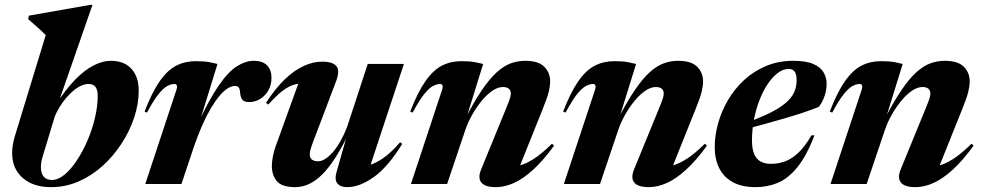

<svg xmlns="http://www.w3.org/2000/svg" viewBox="-20 -758 4046 791"><path d="M156 -114Q152 -101.5 150.2 -90.2Q148.5 -79 148.5 -69Q148.5 -43.5 160.2 -30Q172 -16.5 194 -16.5Q219 -16.5 245.5 -38.2Q272 -60 296.5 -97Q321 -134 340.5 -179.2Q360 -224.5 371.2 -272.5Q382.5 -320.5 382.5 -364Q382.5 -387.5 373.5 -399.8Q364.5 -412 344.5 -412Q329 -412 312.8 -404.2Q296.5 -396.5 280.5 -382.8Q264.5 -369 250.2 -351.8Q236 -334.5 224.8 -315.8Q213.5 -297 206 -279ZM168.5 -613.5Q159.5 -622.5 148 -633.2Q136.5 -644 123.2 -655.5Q110 -667 96 -679L99 -693.5L351.5 -738H361L217 -324L210 -326.5Q251 -390.5 290 -430.2Q329 -470 366.2 -488.8Q403.5 -507.5 436.5 -507.5Q491.5 -507.5 521.5 -474.5Q551.5 -441.5 551.5 -385Q551.5 -330 532.8 -273.8Q514 -217.5 480.5 -166Q447 -114.5 402 -74Q357 -33.5 303.2 -10.2Q249.5 13 190.5 13Q116.5 13 73.2 -25.2Q30 -63.5 30 -128Q30 -142.5 32.5 -159Q35 -175.5 40 -193Z M707.5 -390Q710.5 -399.5 708.5 -405.8Q706.5 -412 698.5 -412Q685 -412 669 -403.5Q653 -395 632.8 -369.8Q612.5 -344.5 585.5 -294L575.5 -298.5Q606.5 -378.5 638.2 -423.8Q670 -469 706 -487.5Q742 -506 786.5 -506Q805 -506 818.8 -505Q832.5 -504 846 -501.2Q859.5 -498.5 876 -494.5L795 -232V-247.5Q842.5 -350.5 882 -407Q921.5 -463.5 956.8 -485.5Q992 -507.5 1025 -507.5Q1061.5 -507.5 1080 -489Q1098.5 -470.5 1098.5 -437Q1098.5 -408.5 1085.8 -386Q1073 -363.5 1052.2 -350.5Q1031.5 -337.5 1006 -337.5Q987.5 -337.5 979.5 -346.2Q971.5 -355 969.5 -373Q968.5 -391.5 963.2 -397.8Q958 -404 948 -404Q934 -404 917.8 -393.8Q901.5 -383.5 884 -362.8Q866.5 -342 848.5 -311.5Q830.5 -281 812.8 -241Q795 -201 778 -151L727.5 0H578.5Z M1366.5 -49.5 1418.5 -232 1424 -224Q1393 -158 1364.2 -112.5Q1335.5 -67 1307.8 -39.5Q1280 -12 1252.5 0.5Q1225 13 1196 13Q1141 13 1120.5 -11.8Q1100 -36.5 1100 -74Q1100 -91.5 1104 -112.5Q1108 -133.5 1115 -153.5L1223 -452L1251.5 -413.5Q1223 -416.5 1198.2 -411Q1173.5 -405.5 1147 -386Q1120.5 -366.5 1085 -327L1076 -334.5Q1115.5 -395.5 1155 -432.8Q1194.5 -470 1232.8 -487Q1271 -504 1307 -504Q1351.5 -504 1366.2 -485.2Q1381 -466.5 1364.5 -423L1272.5 -180.5Q1264 -158 1260 -144.5Q1256 -131 1256 -122.5Q1256 -107.5 1265.2 -100.5Q1274.5 -93.5 1290 -93.5Q1304.5 -93.5 1320.2 -103.5Q1336 -113.5 1352 -132Q1368 -150.5 1382.8 -176.8Q1397.5 -203 1410 -235L1495 -494.5H1644L1494.5 -42L1454 -72Q1475.5 -71.5 1501 -78Q1526.5 -84.5 1558.2 -106.2Q1590 -128 1628.5 -172L1637 -165Q1577.5 -69 1519.2 -28Q1461 13 1411 13Q1382 13 1369.8 -2.5Q1357.5 -18 1366.5 -49.5Z M1680 -294 1670 -298.5Q1701 -378.5 1732.8 -423.8Q1764.5 -469 1800.5 -487.5Q1836.5 -506 1881 -506Q1899.5 -506 1913.2 -505Q1927 -504 1940.5 -501.2Q1954 -498.5 1970.5 -494.5L1897.5 -259.5L1893 -261.5Q1931.5 -337 1964.2 -385.2Q1997 -433.5 2026.2 -460Q2055.5 -486.5 2084.2 -497Q2113 -507.5 2143.5 -507.5Q2198 -507.5 2222.2 -483Q2246.5 -458.5 2246.5 -423Q2246.5 -404.5 2240.8 -380.2Q2235 -356 2216.5 -310.5L2109 -42.5L2071 -71.5Q2093 -70 2119 -76Q2145 -82 2178 -102.8Q2211 -123.5 2254 -166L2262.5 -158Q2218 -96.5 2176.5 -58.8Q2135 -21 2096.8 -4Q2058.5 13 2023 13Q1978.5 13 1963.2 -5.8Q1948 -24.5 1961.5 -58.5L2059 -296.5Q2074.5 -334 2079.5 -348.8Q2084.5 -363.5 2084.5 -372Q2084.5 -385.5 2076.2 -392.5Q2068 -399.5 2052 -399.5Q2031.5 -399.5 2009.5 -384.8Q1987.5 -370 1966.2 -344.8Q1945 -319.5 1927 -288.2Q1909 -257 1897.5 -224L1822 0H1673L1802 -390Q1805 -399.5 1803 -405.8Q1801 -412 1793 -412Q1779.5 -412 1763.5 -403.5Q1747.5 -395 1727.2 -369.8Q1707 -344.5 1680 -294Z M2310 -294 2300 -298.5Q2331 -378.5 2362.8 -423.8Q2394.5 -469 2430.5 -487.5Q2466.5 -506 2511 -506Q2529.5 -506 2543.2 -505Q2557 -504 2570.5 -501.2Q2584 -498.5 2600.5 -494.5L2527.5 -259.5L2523 -261.5Q2561.5 -337 2594.2 -385.2Q2627 -433.5 2656.2 -460Q2685.5 -486.5 2714.2 -497Q2743 -507.5 2773.5 -507.5Q2828 -507.5 2852.2 -483Q2876.5 -458.5 2876.5 -423Q2876.5 -404.5 2870.8 -380.2Q2865 -356 2846.5 -310.5L2739 -42.5L2701 -71.5Q2723 -70 2749 -76Q2775 -82 2808 -102.8Q2841 -123.5 2884 -166L2892.5 -158Q2848 -96.5 2806.5 -58.8Q2765 -21 2726.8 -4Q2688.5 13 2653 13Q2608.5 13 2593.2 -5.8Q2578 -24.5 2591.5 -58.5L2689 -296.5Q2704.5 -334 2709.5 -348.8Q2714.5 -363.5 2714.5 -372Q2714.5 -385.5 2706.2 -392.5Q2698 -399.5 2682 -399.5Q2661.5 -399.5 2639.5 -384.8Q2617.5 -370 2596.2 -344.8Q2575 -319.5 2557 -288.2Q2539 -257 2527.5 -224L2452 0H2303L2432 -390Q2435 -399.5 2433 -405.8Q2431 -412 2423 -412Q2409.5 -412 2393.5 -403.5Q2377.5 -395 2357.2 -369.8Q2337 -344.5 2310 -294Z M3229.5 -474Q3206.5 -474 3184.5 -457.5Q3162.5 -441 3143.2 -412.5Q3124 -384 3109.2 -346.2Q3094.5 -308.5 3086.2 -265.8Q3078 -223 3078 -179Q3078 -129 3097.5 -106Q3117 -83 3156.5 -83Q3185 -83 3212.5 -92.5Q3240 -102 3267.8 -127.5Q3295.5 -153 3323 -200.5H3335.5Q3302 -113.5 3263.5 -67.2Q3225 -21 3182.8 -4Q3140.5 13 3093 13Q3036 13 2998.5 -7.8Q2961 -28.5 2942.8 -65.8Q2924.5 -103 2924.5 -152Q2924.5 -201 2938.8 -251.2Q2953 -301.5 2980.2 -347.5Q3007.5 -393.5 3047 -429.5Q3086.5 -465.5 3137 -486.5Q3187.5 -507.5 3248 -507.5Q3301 -507.5 3331 -494.2Q3361 -481 3373.2 -459.5Q3385.5 -438 3385.5 -413.5Q3385.5 -387.5 3377.2 -362.8Q3369 -338 3353 -317.5Q3326 -306.5 3289.2 -294.2Q3252.5 -282 3210.5 -269.8Q3168.5 -257.5 3124.8 -245.5Q3081 -233.5 3039.5 -223.5L3042.5 -247.5Q3096.5 -267 3134.5 -284.5Q3172.5 -302 3197.5 -319.2Q3222.5 -336.5 3236.5 -353.8Q3250.5 -371 3256.2 -389.5Q3262 -408 3262 -428Q3262 -444 3258.2 -454.2Q3254.5 -464.5 3247.2 -469.2Q3240 -474 3229.5 -474Z M3408.5 -294 3398.5 -298.5Q3429.5 -378.5 3461.2 -423.8Q3493 -469 3529 -487.5Q3565 -506 3609.5 -506Q3628 -506 3641.8 -505Q3655.5 -504 3669 -501.2Q3682.5 -498.5 3699 -494.5L3626 -259.5L3621.5 -261.5Q3660 -337 3692.8 -385.2Q3725.5 -433.5 3754.8 -460Q3784 -486.5 3812.8 -497Q3841.5 -507.5 3872 -507.5Q3926.5 -507.5 3950.8 -483Q3975 -458.5 3975 -423Q3975 -404.5 3969.2 -380.2Q3963.5 -356 3945 -310.5L3837.5 -42.5L3799.5 -71.5Q3821.5 -70 3847.5 -76Q3873.5 -82 3906.5 -102.8Q3939.5 -123.5 3982.5 -166L3991 -158Q3946.5 -96.5 3905 -58.8Q3863.5 -21 3825.2 -4Q3787 13 3751.5 13Q3707 13 3691.8 -5.8Q3676.5 -24.5 3690 -58.5L3787.5 -296.5Q3803 -334 3808 -348.8Q3813 -363.5 3813 -372Q3813 -385.5 3804.8 -392.5Q3796.5 -399.5 3780.5 -399.5Q3760 -399.5 3738 -384.8Q3716 -370 3694.8 -344.8Q3673.5 -319.5 3655.5 -288.2Q3637.5 -257 3626 -224L3550.5 0H3401.5L3530.5 -390Q3533.5 -399.5 3531.5 -405.8Q3529.5 -412 3521.5 -412Q3508 -412 3492 -403.5Q3476 -395 3455.8 -369.8Q3435.5 -344.5 3408.5 -294Z"/></svg>

Font: Newsreader 60pt
Style: Bold Italic
Weight: 700
Italic angle: -17°
Designer: Hugues Gentile
Foundry: Production Type
Version: Version 1.003